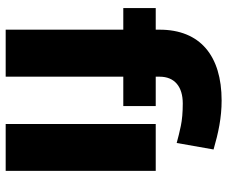

<svg xmlns="http://www.w3.org/2000/svg" viewBox="-82 -718 800 676"><g transform="rotate(90 318.0 -380.0)"><path d="M250 -414.1H353.5V-528.3H250V-542C250 -594.7 285.2 -623.5 344.2 -623.5C376 -623.5 402.3 -621.1 423.3 -616.7C444.3 -612.3 464.4 -607.4 483.4 -602.1L506.3 -731.9C447.3 -749 394 -760.3 334 -760.3C175.8 -760.3 84.5 -684.1 84.5 -542V-528.3H8.3V-414.1H84.5V0H250ZM416.5 -528.3V0H581.5V-528.3Z"/></g></svg>

Font: Vazirmatn Black
Style: Regular
Weight: 900
Designer: Saber Rastikerdar
Foundry: Saber Rastikerdar
Version: Version 33.003